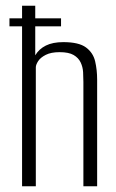

<svg xmlns="http://www.w3.org/2000/svg" viewBox="-20 -650 406 670"><path d="M57 0V-630H103V-457Q116 -479 140 -491Q164 -503 201 -503Q255 -503 280 -484.5Q305 -466 312 -436Q319 -406 319 -372V0H271V-364Q271 -380 270 -398Q269 -416 261.5 -432Q254 -448 237 -458Q220 -468 188 -468Q158 -468 139.5 -458.5Q121 -449 113 -436.5Q105 -424 105 -415V0ZM13 -558V-586H193V-558Z"/></svg>

Font: Alumni Sans Thin Light
Style: Regular
Weight: 300
Version: Version 1.018